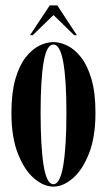

<svg xmlns="http://www.w3.org/2000/svg" viewBox="-20 -683 397 714"><path d="M178.5 11Q142.5 11 106.5 -19.8Q70.5 -50.5 46.5 -111.8Q22.5 -173 22.5 -263.5Q22.5 -338 37 -388.5Q51.5 -439 75 -469.2Q98.5 -499.5 125.8 -513Q153 -526.5 178.5 -526.5Q203.5 -526.5 231 -513Q258.5 -499.5 282 -469.2Q305.5 -439 320.2 -388.5Q335 -338 335 -263.5Q335 -173 310.8 -111.8Q286.5 -50.5 250.5 -19.8Q214.5 11 178.5 11ZM178.5 2Q203.5 2 215.2 -67.8Q227 -137.5 227 -263.5Q227 -387 215.2 -452.2Q203.5 -517.5 178.5 -517.5Q153.5 -517.5 142.2 -452.2Q131 -387 131 -263.5Q131 -137.5 142.2 -67.8Q153.5 2 178.5 2ZM91.5 -552 165 -663H193L266 -552H256L179 -627L101.5 -552Z"/></svg>

Font: Imbue 100pt SemiBold
Style: Regular
Weight: 600
Designer: Tyler Finck
Foundry: Etcetera Type Company
Version: Version 1.102; ttfautohint (v1.8.3)